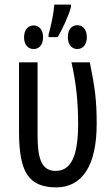

<svg xmlns="http://www.w3.org/2000/svg" viewBox="-20 -809 485 838"><path d="M290 -789H217C215 -755 204 -701 192 -658V-647H232C255 -686 280 -742 290 -779ZM317 -699C294 -699 276 -681 276 -647C276 -614 294 -595 317 -595C341 -595 359 -614 359 -646C359 -681 341 -699 317 -699ZM127 -698C103 -698 85 -680 85 -646C85 -613 103 -595 127 -595C150 -595 168 -613 168 -646C168 -680 150 -698 127 -698ZM224 9C339 9 402 -86 402 -269C402 -374 394 -428 372 -537H292C313 -443 321 -362 321 -268C321 -128 290 -63 223 -63C157 -63 144 -125 144 -222V-537H63V-230C64 -55 106 7 224 9Z"/></svg>

Font: Noto Sans UI Condensed
Style: Regular
Weight: 400
Width: 3
Designer: Monotype Design Team
Foundry: Monotype Imaging Inc.
Version: Version 1.901